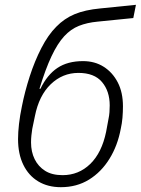

<svg xmlns="http://www.w3.org/2000/svg" viewBox="-20 -766 585 798"><path d="M233 12Q179 12 139 -12Q99 -36 77 -81Q55 -126 55 -188Q55 -216 59 -251Q63 -286 71 -324Q83 -385 103.5 -448.5Q124 -512 152 -566.5Q180 -621 214 -655Q247 -689 290 -707Q333 -725 397 -731L545 -746L534 -691L385 -676Q342 -672 308 -658.5Q274 -645 246.5 -615Q219 -585 194 -532Q169 -479 144 -397H148Q176 -455 218.5 -483.5Q261 -512 325 -512Q374 -512 411 -488.5Q448 -465 469.5 -423.5Q491 -382 491 -324Q491 -300 489 -276.5Q487 -253 482 -231Q469 -161 435 -106Q401 -51 350 -19.5Q299 12 233 12ZM240 -38Q307 -38 355 -84.5Q403 -131 421 -218L431 -272Q434 -286 435 -300Q436 -314 436 -328Q436 -387 404 -425Q372 -463 306 -463Q240 -463 191 -416Q142 -369 125 -283L114 -230Q112 -217 110.5 -203Q109 -189 109 -174Q109 -135 124 -104.5Q139 -74 167.5 -56Q196 -38 240 -38Z"/></svg>

Font: IBM Plex Sans Light
Style: Italic
Weight: 300
Italic angle: -11.31°
Designer: Mike Abbink, Paul van der Laan, Pieter van Rosmalen
Foundry: Bold Monday
Version: Version 3.201